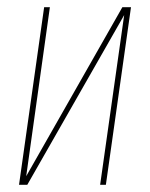

<svg xmlns="http://www.w3.org/2000/svg" viewBox="-20 -515 418 535"><path d="M33 0 103 -495H119L53 -24L321 -495H345L275 0H259L326 -473L56 0Z"/></svg>

Font: Alumni Sans Pinstripe
Style: Italic
Weight: 400
Italic angle: -8°
Designer: Robert E. Leuschke
Foundry: Robert E. Leuschke
Version: Version 1.010; ttfautohint (v1.8.4.7-5d5b)